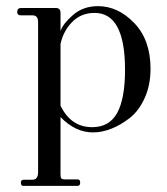

<svg xmlns="http://www.w3.org/2000/svg" viewBox="-20 -430 544 625"><path d="M55 175Q48 175 48 164Q48 155 58 155H86Q104 155 104 130V-358Q104 -380 86 -380H48Q36 -380 36 -391Q36 -404 49 -404H162Q177 -404 177 -388V-329Q185 -353 218 -381.5Q251 -410 299 -410Q364 -410 417 -355Q470 -300 470 -206Q470 -153 451 -111Q432 -69 402.5 -46Q373 -23 342.5 -11Q312 1 283 1Q225 1 177 -49V139Q177 148 180 151Q183 154 190 154H233Q241 154 241 164Q241 175 233 175ZM280 -16Q336 -16 361.5 -62.5Q387 -109 387 -203Q387 -388 288 -388Q244 -388 215 -358.5Q186 -329 177 -287V-86Q211 -16 280 -16Z"/></svg>

Font: HK Venetian
Style: Regular
Weight: 400
Designer: Alfredo Marco Pradil
Foundry: Alfredo Marco Pradil
Version: Version 1.000;PS 001.000;hotconv 1.0.88;makeotf.lib2.5.64775